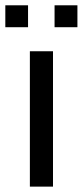

<svg xmlns="http://www.w3.org/2000/svg" viewBox="-34 -694 308 714"><path d="M77.1 0V-503.4H163.1V0ZM168.9 -592.8V-674.3H253.9V-592.8ZM-14.2 -592.8V-674.3H70.3V-592.8Z"/></svg>

Font: Mako
Style: Regular
Weight: 400
Designer: vernon adams
Foundry: vernon adams
Version: Version 1.100; ttfautohint (v1.8.4.7-5d5b);gftools[0.9.33]